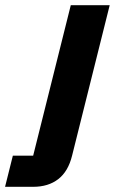

<svg xmlns="http://www.w3.org/2000/svg" viewBox="-152 -520 443 740"><path d="M-132.5 200 -102.5 80H-24.2L120.8 -500H270.8L125.8 80Q110.8 140.8 72.5 170.4Q34.2 200 -24.2 200Z"/></svg>

Font: Funnel Sans ExtraBold
Style: Italic
Weight: 800
Italic angle: -14.036°
Version: Version 1.000; Beta; Release 5; Build 24; ttfautohint (v1.8.